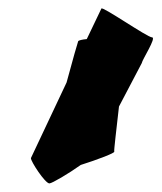

<svg xmlns="http://www.w3.org/2000/svg" viewBox="-20 -721 376 447"><path d="M52 -353C51 -346 85 -294 95 -294C101 -294 140 -317 168 -337C209 -350 248 -365 246 -368C245 -371 251 -419 257 -473L310 -574C311 -582 345 -634 334 -634C323 -634 217 -708 216 -701L182 -630C171 -629 163 -627 162 -625C161 -623 149 -581 135 -529Z"/></svg>

Font: Ampere
Style: SCSuCndIta
Weight: 400
Version: Version 1